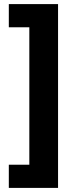

<svg xmlns="http://www.w3.org/2000/svg" viewBox="-20 -750 365 936"><path d="M23 53V166H263V-730H23V-617H123V53Z"/></svg>

Font: Noto Sans Myanmar UI ExtraBold
Style: Regular
Weight: 800
Designer: Monotype Design Team
Foundry: Monotype Imaging Inc.
Version: Version 2.103